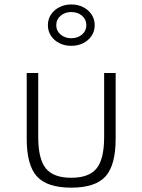

<svg xmlns="http://www.w3.org/2000/svg" viewBox="-20 -848 656 884"><path d="M308 16Q197 16 150 -35.8Q103 -87.5 103 -209.5V-512H156V-217Q156 -116 191 -72.8Q226 -29.5 308 -29.5Q390 -29.5 424.8 -72.8Q459.5 -116 459.5 -217V-512H512.5V-209.5Q512.5 -87.5 465.8 -35.8Q419 16 308 16ZM308 -637Q278.5 -637 254 -649Q229.5 -661 215 -682.8Q200.5 -704.5 200.5 -732Q200.5 -760 215 -781.5Q229.5 -803 254 -815.2Q278.5 -827.5 308.5 -827.5Q338.5 -827.5 362.8 -815.2Q387 -803 401.5 -781.5Q416 -760 416 -732Q416 -704.5 401.5 -682.8Q387 -661 362.5 -649Q338 -637 308 -637ZM308 -672Q338 -672 357.8 -689Q377.5 -706 377.5 -732Q377.5 -758.5 357.8 -775.5Q338 -792.5 308 -792.5Q279 -792.5 259 -775.5Q239 -758.5 239 -732Q239 -706 259 -689Q279 -672 308 -672Z"/></svg>

Font: Spartan Thin Light
Style: Regular
Weight: 300
Version: Version 1.004